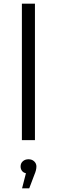

<svg xmlns="http://www.w3.org/2000/svg" viewBox="-20 -762 309 1044"><path d="M99 -742H170V0H99ZM178 143Q178 163 167 188L139 262H100L121 180Q107 177 99.5 167Q92 157 92 143Q92 126 104 115Q116 104 135 104Q154 104 166 115.5Q178 127 178 143Z"/></svg>

Font: Idrija
Style: Regular
Weight: 400
Designer: Julieta Ulanovsky
Foundry: Julieta Ulanovsky
Version: Version 7.200